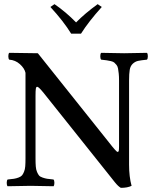

<svg xmlns="http://www.w3.org/2000/svg" viewBox="-20 -904 746 934"><path d="M17.1 2Q12.7 -2.4 12.7 -14.4Q12.7 -26.4 17.1 -30.8Q37.1 -32.7 48.1 -34.4Q59.1 -36.1 70.6 -40.5Q82 -44.9 87.2 -51Q92.3 -57.1 96.9 -68.4Q101.6 -79.6 102.8 -94.7Q104 -109.9 104 -132.8V-549.8Q99.1 -571.8 76.9 -591.8Q54.7 -611.8 24.9 -613.8Q20.5 -618.2 20.5 -630.4Q20.5 -642.6 24.9 -647L164.1 -645L508.8 -212.9Q545.9 -165 551.8 -165Q556.6 -165 557.9 -171.1Q559.1 -177.2 559.1 -192.9V-512.2Q559.1 -532.2 557.6 -546.1Q556.2 -560.1 554.2 -570.8Q552.2 -581.5 546.6 -588.4Q541 -595.2 535.9 -599.6Q530.8 -604 519.5 -606.7Q508.3 -609.4 499 -610.6Q489.7 -611.8 472.2 -613.8Q467.8 -618.2 467.8 -630.4Q467.8 -642.6 472.2 -647Q562 -645 584 -645Q610.8 -645 694.8 -647Q699.2 -642.6 699.2 -630.4Q699.2 -618.2 694.8 -613.8Q665 -610.8 651.1 -607.7Q637.2 -604.5 625.7 -593.8Q614.3 -583 611.1 -564.7Q607.9 -546.4 607.9 -512.2V-103Q607.9 -43.9 620.1 0Q600.1 9.8 567.9 9.8Q555.2 2.9 539.1 -17.1L192.9 -451.2Q168 -481.9 161.1 -481.9Q155.8 -481.9 154.3 -472.4Q152.8 -462.9 152.8 -438V-132.8Q152.8 -109.4 154.1 -94Q155.3 -78.6 160.2 -67.4Q165 -56.2 169.9 -50.3Q174.8 -44.4 186.8 -40.3Q198.7 -36.1 209.2 -34.4Q219.7 -32.7 240.2 -30.8Q244.6 -26.4 244.6 -14.4Q244.6 -2.4 240.2 2Q154.3 0 128.9 0Q105 0 17.1 2ZM326.2 -740.2Q288.6 -801.3 225.1 -870.1L245.1 -883.8Q301.3 -845.2 350.1 -794.9Q392.6 -838.4 455.1 -883.8L475.1 -870.1Q410.6 -798.3 374 -740.2Z"/></svg>

Font: Common Serif News
Style: Regular
Weight: 450
Designer: Philipp H. Poll, Khaled Hosny
Foundry: Stefan Peev, Context Ltd.
Version: Version 1.026